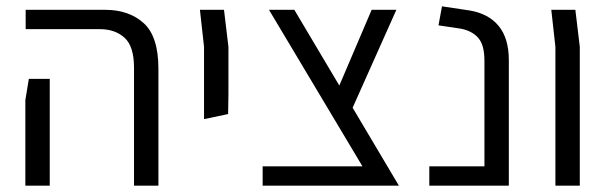

<svg xmlns="http://www.w3.org/2000/svg" viewBox="-20 -586 1919 606"><path d="M403 0V-372Q403 -440 373 -467Q343 -494 295 -494H61V-555H312Q387 -555 433.5 -513Q480 -471 480 -369V0ZM60 0V-270L71 -337H137V0Z M624 -210V-438L611 -555H687L701 -438V-289L700 -226Z M809 0V-61H1124L829 -555H909L1051 -316L1153 -555H1231L1093 -246L1239 0Z M1335 0V-61H1509V-395Q1509 -445 1488.5 -467.5Q1468 -490 1431 -496L1364 -506L1375 -566L1462 -553Q1522 -543 1554 -504Q1586 -465 1586 -396V0Z M1733 0V-438L1720 -555H1796L1810 -438V0Z"/></svg>

Font: Assistant
Style: Regular
Weight: 400
Designer: Hebrew By Ben Nathan, Latin by Paul Hunt
Version: Version 3.000